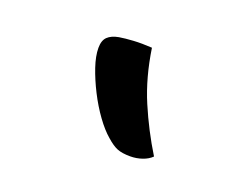

<svg xmlns="http://www.w3.org/2000/svg" viewBox="-62 -878 724 554"><g transform="rotate(20 300.0 -600.5)"><path d="M324 -758Q337 -671 367 -600.5Q397 -530 437 -465Q426 -454 408.5 -448Q391 -442 372 -442Q347 -442 332 -448Q317 -454 298 -471Q278 -488 257 -517Q236 -546 218.5 -580.5Q201 -615 190 -647.5Q179 -680 179 -705Q179 -728 190.5 -739Q202 -750 224 -754Q242 -757 267.5 -758.5Q293 -760 324 -758Z"/></g></svg>

Font: Recursive Mn Csl St
Style: Bold
Weight: 700
Monospace: yes
Version: Version 1.079;hotconv 1.0.112;makeotfexe 2.5.65598; ttfautoh